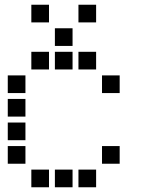

<svg xmlns="http://www.w3.org/2000/svg" viewBox="-20 -808 640 815"><path d="M114 -788Q113 -788 113 -788Q113 -788 113 -787V-714Q113 -713 113 -713Q113 -713 114 -713H187Q188 -713 188 -713Q188 -713 188 -714V-787Q188 -788 188 -788Q188 -788 187 -788ZM314 -788Q313 -788 313 -788Q313 -788 313 -787V-714Q313 -713 313 -713Q313 -713 314 -713H387Q388 -713 388 -713Q388 -713 388 -714V-787Q388 -788 388 -788Q388 -788 387 -788ZM214 -688Q213 -688 213 -688Q213 -688 213 -687V-614Q213 -613 213 -613Q213 -613 214 -613H287Q288 -613 288 -613Q288 -613 288 -614V-687Q288 -688 288 -688Q288 -688 287 -688ZM114 -588Q113 -588 113 -588Q113 -588 113 -587V-514Q113 -513 113 -513Q113 -513 114 -513H187Q188 -513 188 -513Q188 -513 188 -514V-587Q188 -588 188 -588Q188 -588 187 -588ZM214 -588Q213 -588 213 -588Q213 -588 213 -587V-514Q213 -513 213 -513Q213 -513 214 -513H287Q288 -513 288 -513Q288 -513 288 -514V-587Q288 -588 288 -588Q288 -588 287 -588ZM314 -588Q313 -588 313 -588Q313 -588 313 -587V-514Q313 -513 313 -513Q313 -513 314 -513H387Q388 -513 388 -513Q388 -513 388 -514V-587Q388 -588 388 -588Q388 -588 387 -588ZM14 -488Q13 -488 13 -488Q13 -488 13 -487V-414Q13 -413 13 -413Q13 -413 14 -413H87Q88 -413 88 -413Q88 -413 88 -414V-487Q88 -488 88 -488Q88 -488 87 -488ZM414 -488Q413 -488 413 -488Q413 -488 413 -487V-414Q413 -413 413 -413Q413 -413 414 -413H487Q488 -413 488 -413Q488 -413 488 -414V-487Q488 -488 488 -488Q488 -488 487 -488ZM14 -388Q13 -388 13 -388Q13 -388 13 -387V-314Q13 -313 13 -313Q13 -313 14 -313H87Q88 -313 88 -313Q88 -313 88 -314V-387Q88 -388 88 -388Q88 -388 87 -388ZM14 -288Q13 -288 13 -288Q13 -288 13 -287V-214Q13 -213 13 -213Q13 -213 14 -213H87Q88 -213 88 -213Q88 -213 88 -214V-287Q88 -288 88 -288Q88 -288 87 -288ZM14 -188Q13 -188 13 -188Q13 -188 13 -187V-114Q13 -113 13 -113Q13 -113 14 -113H87Q88 -113 88 -113Q88 -113 88 -114V-187Q88 -188 88 -188Q88 -188 87 -188ZM414 -188Q413 -188 413 -188Q413 -188 413 -187V-114Q413 -113 413 -113Q413 -113 414 -113H487Q488 -113 488 -113Q488 -113 488 -114V-187Q488 -188 488 -188Q488 -188 487 -188ZM114 -88Q113 -88 113 -88Q113 -88 113 -87V-14Q113 -13 113 -13Q113 -13 114 -13H187Q188 -13 188 -13Q188 -13 188 -14V-87Q188 -88 188 -88Q188 -88 187 -88ZM214 -88Q213 -88 213 -88Q213 -88 213 -87V-14Q213 -13 213 -13Q213 -13 214 -13H287Q288 -13 288 -13Q288 -13 288 -14V-87Q288 -88 288 -88Q288 -88 287 -88ZM314 -88Q313 -88 313 -88Q313 -88 313 -87V-14Q313 -13 313 -13Q313 -13 314 -13H387Q388 -13 388 -13Q388 -13 388 -14V-87Q388 -88 388 -88Q388 -88 387 -88Z"/></svg>

Font: Doto
Style: Bold
Weight: 700
Monospace: yes
Version: Version 1.000